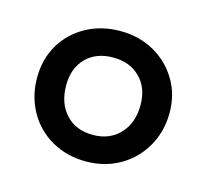

<svg xmlns="http://www.w3.org/2000/svg" viewBox="-58 -360 466 434"><g transform="rotate(15 175.0 -142.5)"><path d="M175 10Q131 10 95.5 -10Q60 -30 40 -65.5Q20 -101 20 -145Q20 -188 40 -222Q60 -256 95.5 -275.5Q131 -295 175 -295Q219 -295 254 -275.5Q289 -256 309.5 -222Q330 -188 330 -145Q330 -101 309.5 -65.5Q289 -30 254 -10Q219 10 175 10ZM175 -52Q214 -52 238 -77.5Q262 -103 262 -145Q262 -185 238 -209Q214 -233 175 -233Q135 -233 111.5 -209Q88 -185 88 -145Q88 -103 111.5 -77.5Q135 -52 175 -52Z"/></g></svg>

Font: Dongle
Style: Regular
Weight: 400
Designer: Yanghee Ryu
Foundry: Yanghee Ryu
Version: Version 2.000